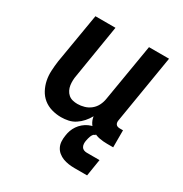

<svg xmlns="http://www.w3.org/2000/svg" viewBox="-170 -658 939 987"><g transform="rotate(30 300.0 -165.0)"><path d="M219 8Q190 8 162.5 0Q135 -8 114 -25Q93 -42 80 -66.5Q67 -91 61.5 -118Q56 -145 57.5 -174.5Q59 -204 63 -233L113 -530H232L181 -217Q178 -202 177.5 -187Q177 -172 179 -158Q181 -144 187.5 -131Q194 -118 204.5 -109Q215 -100 229 -96.5Q243 -93 258 -93Q278 -93 298.5 -99Q319 -105 335.5 -118.5Q352 -132 361.5 -151Q371 -170 374 -190L431 -530H550L483 -124Q482 -118 483 -112Q484 -106 487.5 -101.5Q491 -97 497 -95Q503 -93 510 -93H529V8H493Q470 8 448 4Q426 0 407.5 -11Q389 -22 377 -40Q365 -58 362 -80Q351 -60 336 -43Q321 -26 302 -13.5Q283 -1 261.5 3.5Q240 8 219 8ZM410 200Q392 200 374.5 197.5Q357 195 341.5 189Q326 183 313 172.5Q300 162 292.5 147Q285 132 284 114.5Q283 97 286 79Q288 63 293.5 47.5Q299 32 308.5 18Q318 4 331.5 -7.5Q345 -19 360.5 -26Q376 -33 392 -35.5Q408 -38 424 -38L418 0Q411 0 406 6.5Q401 13 398.5 20Q396 27 394 34Q392 41 391 48Q389 57 389.5 67Q390 77 394.5 85Q399 93 407.5 96.5Q416 100 426 100H501L485 200Z"/></g></svg>

Font: Iosevka Curly Extended
Style: Bold Italic
Weight: 700
Width: 7
Italic angle: -9°
Monospace: yes
Designer: Belleve Invis
Foundry: Belleve Invis
Version: Version 11.1.0; ttfautohint (v1.8.3)